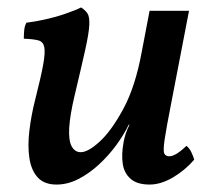

<svg xmlns="http://www.w3.org/2000/svg" viewBox="-20 -487 573 516"><path d="M132 9Q99 9 81.5 -10Q64 -29 59 -62Q54 -95 59 -136.5Q64 -178 75 -221Q90 -280 96 -313Q102 -346 99 -360.5Q96 -375 83 -378.5Q70 -382 44 -383Q44 -393 45 -405Q46 -417 51 -426Q69 -428 97.5 -434Q126 -440 154 -449.5Q182 -459 198 -467Q209 -460 215 -451Q221 -442 220 -420Q219 -398 209 -353Q199 -308 180 -228Q168 -177 166 -143.5Q164 -110 172.5 -94Q181 -78 197 -78Q217 -78 248.5 -107Q280 -136 312 -195.5Q344 -255 361 -348L382 -458H488L440 -209Q427 -143 422.5 -112.5Q418 -82 421.5 -74.5Q425 -67 435 -67Q452 -67 481 -95Q489 -89 494 -78.5Q499 -68 502 -58Q477 -29 444.5 -10Q412 9 382 9Q349 9 331.5 -6Q314 -21 310 -46Q306 -71 312 -104Q314 -116 318 -128Q322 -140 328 -152H326Q313 -125 292.5 -97Q272 -69 246 -45Q220 -21 191 -6Q162 9 132 9Z"/></svg>

Font: Vollkorn Medium
Style: Italic
Weight: 500
Italic angle: -11°
Designer: Friedrich Althausen
Foundry: Friedrich Althausen
Version: Version 5.000